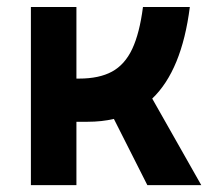

<svg xmlns="http://www.w3.org/2000/svg" viewBox="-20 -538 626 558"><path d="M69.8 0V-517.6H202.1V-309.6H210Q268.1 -309.6 305.4 -329.8Q342.8 -350.1 364.3 -395.8Q385.7 -441.4 395.5 -517.6H531.7Q508.3 -333.5 422.4 -251.5L564.9 0H408.2L311 -192.4Q275.9 -184.1 234.4 -184.1H202.1V0Z"/></svg>

Font: Cascadia Code NF
Style: Bold
Weight: 700
Monospace: yes
Designer: Aaron Bell
Foundry: Saja Typeworks
Version: Version 2404.023; ttfautohint (v1.8.4)